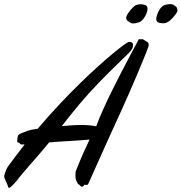

<svg xmlns="http://www.w3.org/2000/svg" viewBox="-91 -888 875 926"><path d="M537.1 -686Q544.4 -685.1 547.6 -680.7Q550.8 -676.3 550.8 -669.9Q550.8 -661.6 545.9 -652.3Q541 -643.1 529.8 -631.8Q486.3 -589.8 452.4 -556.4Q418.5 -522.9 390.6 -494.4Q362.8 -465.8 339.8 -440.4Q316.9 -415 295.7 -389.9Q274.4 -364.7 252.9 -337.9Q231.4 -311 207 -279.8Q228 -281.7 252 -283.4Q275.9 -285.2 300.8 -285.2Q320.8 -285.2 339.1 -283.7Q357.4 -282.2 373 -278.8Q386.2 -314.9 406.2 -359.6Q426.3 -404.3 449 -450.2Q471.7 -496.1 494.4 -539.8Q517.1 -583.5 535.4 -617.9Q553.7 -652.3 565.4 -674.3Q577.1 -696.3 578.1 -698.2Q578.1 -699.2 581.1 -699.2Q582.5 -699.2 585 -698.7Q587.4 -698.2 589.8 -698.2Q590.8 -698.2 591.3 -698.7Q591.8 -699.2 592.8 -699.2H595.2Q598.1 -699.2 600.8 -697Q603.5 -694.8 606 -693.8Q614.3 -689.5 620.1 -685.3Q626 -681.2 626 -671.9Q626 -670.4 626 -668.5Q626 -666.5 625 -664.1Q624 -659.7 616 -639.2Q607.9 -618.7 595.2 -587.9Q582.5 -557.1 566.2 -518.6Q549.8 -480 532 -439.5Q514.2 -398.9 496.3 -359.1Q478.5 -319.3 462.9 -286.1Q452.6 -264.6 421.1 -194.1Q389.6 -123.5 335 -2Q333.5 2 331.1 2.9Q328.6 3.9 326.2 3.9Q323.7 3.9 321.5 3.4Q319.3 2.9 317.9 2.9Q315.4 2.9 314 5.9Q310.5 12.2 304.2 12.2Q298.3 12.2 296.9 8.8Q294.4 4.9 288.8 1.5Q283.2 -2 280.8 -8.8Q279.8 -11.7 278.3 -14.2Q276.9 -16.6 275.6 -19.8Q274.4 -22.9 273.7 -27.1Q272.9 -31.2 272.9 -38.1Q272.9 -46.9 273.2 -51.3Q273.4 -55.7 273.7 -58.3Q273.9 -61 274.4 -62.3Q274.9 -63.5 275.9 -65.9Q296.4 -117.7 312.7 -153.8Q329.1 -189.9 340.8 -214.8Q320.8 -212.9 295.7 -211.2Q270.5 -209.5 244.1 -208Q217.8 -206.5 192.1 -204.8Q166.5 -203.1 146 -201.2Q137.2 -190.4 123.3 -173.8Q109.4 -157.2 93.5 -138.9Q77.6 -120.6 61.5 -102.1Q45.4 -83.5 32.2 -68.1Q19 -52.7 10.3 -42.5Q1.5 -32.2 1 -30.8Q-3.4 -24.4 -10.5 -16.1Q-17.6 -7.8 -24.7 -0.2Q-31.7 7.3 -37.8 12.7Q-43.9 18.1 -46.9 18.1Q-50.8 18.1 -52.2 12Q-53.7 5.9 -56.2 0Q-60.1 -8.3 -63.7 -15.9Q-67.4 -23.4 -69.8 -30.8Q-69.8 -31.7 -70.3 -32.7Q-70.8 -33.7 -70.8 -35.2Q-70.8 -40 -68.8 -47.1Q-66.9 -54.2 -64.2 -61.5Q-61.5 -68.8 -58.6 -75Q-55.7 -81.1 -53.2 -84Q-32.7 -111.8 -12.9 -138.2Q6.8 -164.6 27.8 -190.9Q16.1 -190.9 11 -191.7Q5.9 -192.4 4.9 -194.8Q3.9 -198.2 1.7 -199.2Q-0.5 -200.2 -2.7 -200.4Q-4.9 -200.7 -6.3 -201.7Q-7.8 -202.6 -7.8 -206.1Q-7.8 -209 -7.6 -213.6Q-7.3 -218.3 -6.6 -223.1Q-5.9 -228 -4.6 -231.9Q-3.4 -235.8 -2 -236.8Q2.4 -241.7 14.2 -246.3Q25.9 -251 43.9 -257.8Q58.1 -262.7 90.8 -267.1Q143.6 -329.1 195.3 -384.3Q247.1 -439.5 294.4 -485.6Q341.8 -531.7 382.6 -568.4Q423.3 -605 454.3 -630.6Q485.4 -656.2 504.6 -670.2Q523.9 -684.1 527.8 -685.1Q530.3 -685.1 532.5 -685.5Q534.7 -686 537.1 -686ZM616.7 -826.2Q614.7 -820.3 611.1 -813.2Q607.4 -806.2 602.3 -799.3Q597.2 -792.5 591.1 -787.4Q585 -782.2 578.6 -780.3Q561.5 -774.9 552.7 -774.9Q544.4 -774.9 539.1 -777.6Q533.7 -780.3 529.8 -784.2Q517.6 -790 517.6 -803.2Q517.6 -805.7 518.3 -807.1Q519 -808.6 520 -811Q522 -816.9 527.1 -824.7Q532.2 -832.5 538.8 -840.3Q545.4 -848.1 552.5 -854.5Q559.6 -860.8 564.9 -863.3Q570.8 -865.7 575.2 -866.5Q579.6 -867.2 582 -867.2H587.9Q620.6 -867.2 620.6 -846.2Q620.6 -841.3 619.4 -836.7Q618.2 -832 616.7 -826.2ZM667 -816.9Q668.5 -822.8 671.9 -829.8Q675.3 -836.9 679.9 -843.8Q684.6 -850.6 690.2 -856Q695.8 -861.3 701.7 -863.3Q710 -865.7 717 -866.9Q724.1 -868.2 729 -868.2Q737.8 -868.2 743.7 -865.5Q749.5 -862.8 753.9 -858.9Q764.6 -852.1 764.6 -839.8Q764.6 -837.4 764.6 -835.9Q764.6 -834.5 763.7 -832Q761.2 -826.2 755.6 -818.4Q750 -810.5 742.7 -802.7Q735.4 -794.9 728 -788.6Q720.7 -782.2 714.8 -780.3Q709 -776.9 704.8 -776.4Q700.7 -775.9 697.8 -775.9H692.9Q678.7 -775.9 670.7 -780.8Q662.6 -785.6 662.6 -796.9Q662.6 -805.2 667 -816.9Z"/></svg>

Font: Oregano
Style: Italic
Weight: 400
Italic angle: -12°
Designer: Astigmatic (AOETI)
Foundry: Astigmatic (AOETI)
Version: Version 1.000